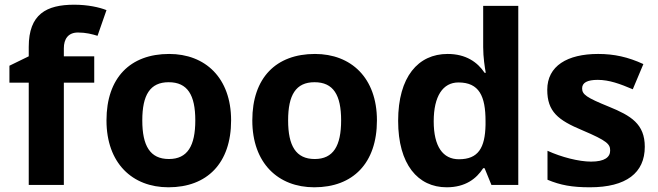

<svg xmlns="http://www.w3.org/2000/svg" viewBox="-20 -785 2795 815"><path d="M380 -434V-546H251V-580C251 -619 269 -647 311 -647C345 -647 371 -640 394 -633L432 -742C402 -754 353 -765 295 -765C177 -765 102 -725 102 -586V-546L20 -506V-434H102V0H251V-434Z M961 -274C961 -455 851 -556 698 -556C533 -556 432 -455 432 -274C432 -92 542 10 695 10C859 10 961 -92 961 -274ZM584 -274C584 -382 617 -436 696 -436C776 -436 809 -382 809 -274C809 -166 776 -110 697 -110C617 -110 584 -166 584 -274Z M1580 -274C1580 -455 1470 -556 1317 -556C1152 -556 1051 -455 1051 -274C1051 -92 1161 10 1314 10C1478 10 1580 -92 1580 -274ZM1203 -274C1203 -382 1236 -436 1315 -436C1395 -436 1428 -382 1428 -274C1428 -166 1395 -110 1316 -110C1236 -110 1203 -166 1203 -274Z M1876 10C1955 10 2002 -26 2031 -71H2037L2066 0H2180V-760H2031V-585C2031 -542 2038 -497 2042 -476H2037C2007 -521 1958 -556 1880 -556C1755 -556 1670 -459 1670 -272C1670 -87 1754 10 1876 10ZM1928 -109C1860 -109 1821 -163 1821 -270C1821 -377 1860 -435 1926 -435C2014 -435 2041 -377 2041 -271V-255C2039 -157 2010 -109 1928 -109Z M2717 -162C2717 -259 2658 -294 2565 -332C2469 -371 2451 -384 2451 -410C2451 -434 2473 -446 2517 -446C2566 -446 2612 -429 2666 -406L2711 -513C2646 -543 2587 -556 2519 -556C2388 -556 2303 -505 2303 -404C2303 -311 2349 -275 2452 -232C2558 -187 2570 -173 2570 -146C2570 -118 2547 -99 2489 -99C2437 -99 2363 -118 2304 -145V-22C2359 1 2408 10 2484 10C2638 10 2717 -51 2717 -162Z"/></svg>

Font: Noto Sans Lisu
Style: Bold
Weight: 700
Designer: Monotype Design Team. David Williams.
Foundry: Monotype Imaging Inc.
Version: Version 2.102